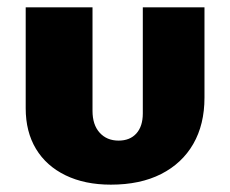

<svg xmlns="http://www.w3.org/2000/svg" viewBox="-20 -493 626 523"><path d="M282 10Q211 10 158.5 -15.5Q106 -41 78 -87.5Q50 -134 50 -198V-473H232V-191Q232 -153 251.5 -131.5Q271 -110 303 -110Q334 -110 351.5 -129.5Q369 -149 369 -184V-473H537V-227Q537 -154 506.5 -101Q476 -48 419 -19Q362 10 282 10Z"/></svg>

Font: Ysabeau SC Black
Style: Regular
Weight: 900
Designer: Christian Thalmann (Catharsis Fonts)
Version: Version 2.001;gftools[0.9.30]; featfreeze: smcp